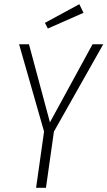

<svg xmlns="http://www.w3.org/2000/svg" viewBox="-20 -895 512 915"><path d="M472 -684 237 -268 199 0H152L190 -268L71 -684H118L218 -312L421 -684ZM358 -875 378 -834 208 -759 194 -786Z"/></svg>

Font: Fira Sans Extra Condensed ExtraLight
Style: Italic
Weight: 275
Width: 3
Italic angle: -8°
Designer: Carrois Corporate & Edenspiekermann AG
Foundry: Carrois Corporate GbR & Edenspiekermann AG
Version: Version 4.203